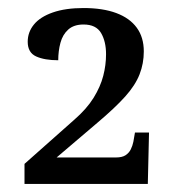

<svg xmlns="http://www.w3.org/2000/svg" viewBox="-20 -845 440 478"><path d="M41 -387V-437L165 -547Q196 -574 213 -601.5Q230 -629 237 -656Q244 -683 244 -710Q244 -742 231.5 -763Q219 -784 188 -784Q164 -784 150 -771.5Q136 -759 130.5 -738.5Q125 -718 125 -695Q91 -695 70 -704.5Q49 -714 49 -741Q49 -765 64.5 -784Q80 -803 111.5 -814Q143 -825 188 -825Q236 -825 269.5 -812.5Q303 -800 320.5 -776Q338 -752 338 -717Q338 -687 327.5 -660Q317 -633 292 -605Q267 -577 222 -539L121 -453H269Q284 -453 292.5 -458.5Q301 -464 305.5 -473Q310 -482 312 -492L316 -515H351L348 -387Z"/></svg>

Font: ET Text
Style: Regular
Weight: 470
Designer: Monotype Design Team
Foundry: Monotype Imaging Inc.
Version: Version 2.009